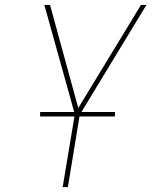

<svg xmlns="http://www.w3.org/2000/svg" viewBox="-20 -755 640 775"><path d="M233 0 282 -294 159 -735H182L296 -319L549 -735H571L302 -292L254 0ZM444 -285H142V-303H444Z"/></svg>

Font: Iosevka SS04 Thin Extended
Style: Italic
Weight: 100
Width: 7
Italic angle: -9°
Monospace: yes
Designer: Belleve Invis
Foundry: Belleve Invis
Version: Version 19.0.0; ttfautohint (v1.8.4)